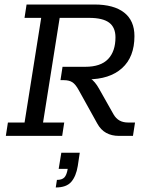

<svg xmlns="http://www.w3.org/2000/svg" viewBox="-20 -603 664 852"><path d="M5.9 0 15.1 -59.3H89L162.8 -523.7H88.8L97.9 -583H399.1Q485.2 -583 530.9 -547.2Q576.6 -511.5 576.6 -442.8Q576.6 -349.9 521.4 -300.4Q466.2 -250.9 368 -250.9H308.9L331.6 -267.9Q361.5 -267.9 381.5 -254.7Q401.5 -241.6 419.4 -209.7L483.8 -95.6Q494.4 -77.2 510.4 -68.2Q526.4 -59.3 548.6 -59.3H579.2L570 0H507.5Q475.2 0 451.1 -13.4Q426.9 -26.7 411.3 -55.4L329.5 -202.8Q315.3 -228.9 301 -238.1Q286.6 -247.3 263.1 -247.3H248.4L257.5 -306.6H358.7Q426.9 -306.6 459.7 -341Q492.4 -375.4 492.4 -437.3Q492.4 -481.5 464.2 -502.6Q436 -523.7 375.4 -523.7H244.8L171 -59.3H265L255.9 0ZM227.4 228.9 232.6 195.3Q255.1 195.3 265.5 184.5Q275.9 173.8 280.5 146.3H240.4L252.1 74.9H333.9L325.1 133.6Q317.6 179.2 296.2 204Q274.7 228.9 227.4 228.9Z"/></svg>

Font: Rokkitt SemiBold
Style: Italic
Weight: 600
Italic angle: -9°
Designer: Vernon Adams
Foundry: Vernon Adams
Version: Version 3.103